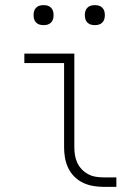

<svg xmlns="http://www.w3.org/2000/svg" viewBox="-20 -729 540 749"><path d="M385 0Q364 0 343.5 -3.5Q323 -7 304 -16Q285 -25 270 -40Q255 -55 246 -74Q237 -93 233.5 -113.5Q230 -134 230 -155V-483H75V-520H270V-155Q270 -139 272.5 -123.5Q275 -108 281.5 -94Q288 -80 299 -68.5Q310 -57 324 -49.5Q338 -42 353.5 -39.5Q369 -37 385 -37H434V0ZM350 -631Q342 -631 334.5 -633Q327 -635 321 -641Q315 -647 313 -654.5Q311 -662 311 -670Q311 -678 313 -685.5Q315 -693 321 -699Q327 -705 334.5 -707Q342 -709 350 -709Q358 -709 365.5 -707Q373 -705 379 -699Q385 -693 387 -685.5Q389 -678 389 -670Q389 -662 387 -654.5Q385 -647 379 -641Q373 -635 365.5 -633Q358 -631 350 -631ZM150 -631Q142 -631 134.5 -633Q127 -635 121 -641Q115 -647 113 -654.5Q111 -662 111 -670Q111 -678 113 -685.5Q115 -693 121 -699Q127 -705 134.5 -707Q142 -709 150 -709Q158 -709 165.5 -707Q173 -705 179 -699Q185 -693 187 -685.5Q189 -678 189 -670Q189 -662 187 -654.5Q185 -647 179 -641Q173 -635 165.5 -633Q158 -631 150 -631Z"/></svg>

Font: Iosevka Curly Slab Extralight
Style: Regular
Weight: 200
Monospace: yes
Designer: Belleve Invis
Foundry: Belleve Invis
Version: Version 22.1.2; ttfautohint (v1.8.4)